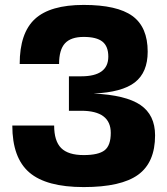

<svg xmlns="http://www.w3.org/2000/svg" viewBox="-20 -740 680 780"><path d="M310 -290H260V-430H310Q420 -430 420 -510Q420 -552 396 -571Q372 -590 320 -590Q268 -590 244 -564Q220 -538 220 -480H60Q60 -606 122 -663Q184 -720 320 -720Q456 -720 518 -675Q580 -630 580 -530Q580 -446 528 -405.5Q476 -365 360 -360Q491 -354 550.5 -313.5Q610 -273 610 -190Q610 -80 541 -30Q472 20 320 20Q168 20 99 -39.5Q30 -99 30 -230H200Q200 -167 228.5 -138.5Q257 -110 320 -110Q380 -110 405 -129.5Q430 -149 430 -200Q430 -290 310 -290Z"/></svg>

Font: Fivo Sans Modern Heavy
Style: Regular
Weight: 900
Designer: Alexander Slobzheninov
Foundry: Alexander Slobzheninov
Version: 1.0